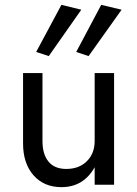

<svg xmlns="http://www.w3.org/2000/svg" viewBox="-20 -761 565 791"><path d="M181 -530 129 -547 233 -741 315 -721ZM345 -530 294 -547 397 -741 481 -721ZM155 -180Q155 -125 180 -95Q205 -65 253 -65Q306 -65 338 -97Q370 -129 370 -180V-460H450V0H370V-72Q324 10 233 10Q161 10 118 -39Q75 -88 75 -170V-460H155Z"/></svg>

Font: Jost*
Style: Regular
Weight: 400
Version: Version 3.7